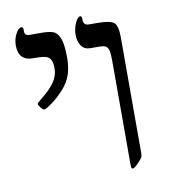

<svg xmlns="http://www.w3.org/2000/svg" viewBox="-71 -651 638 718"><g transform="rotate(-10 248.0 -291.5)"><path d="M417 -43.9Q417 -34.2 413.1 -27.8Q409.2 -21.5 395.8 -7.8Q382.3 5.9 377 5.9Q372.6 5.9 371.3 2.2Q370.1 -1.5 370.1 -14.2V-402.8Q370.1 -430.2 367.4 -442.1Q364.7 -454.1 357.4 -459.5Q350.1 -464.8 328.1 -464.8H297.9Q275.4 -464.8 263.7 -481.4Q252 -498 252 -522.9Q252 -545.9 261.5 -567.4Q271 -588.9 280.8 -588.9Q287.1 -588.9 287.1 -580.1V-570.8Q287.1 -565.4 291.7 -559.3Q296.4 -553.2 309.1 -553.2H339.8Q389.2 -553.2 403.1 -540.8Q417 -528.3 417 -485.8ZM206.1 -445.8Q206.1 -407.7 196.3 -379.6Q186.5 -351.6 164.3 -327.4Q142.1 -303.2 118.7 -286.1Q95.2 -269 87.9 -269Q83.5 -269 75.7 -279.1Q67.9 -289.1 67.9 -293Q67.9 -296.9 72.3 -299.8L83 -309.1Q116.7 -335 134.8 -360.1Q152.8 -385.3 152.8 -414.1Q152.8 -434.6 147.5 -445.3Q142.1 -456.1 130.6 -460.4Q119.1 -464.8 87.9 -464.8H81.1Q24.9 -464.8 24.9 -522.9Q24.9 -546.9 35.6 -566.9Q46.4 -586.9 57.1 -586.9Q59.6 -586.9 61.8 -584.5Q64 -582 64 -579.1V-569.8Q64 -553.2 83 -553.2H127Q166 -553.2 179.4 -543.5Q192.9 -533.7 199.5 -510.5Q206.1 -487.3 206.1 -445.8Z"/></g></svg>

Font: Tinos
Style: Regular
Weight: 400
Designer: Steve Matteson
Foundry: Monotype Imaging Inc.
Version: Version 1.23